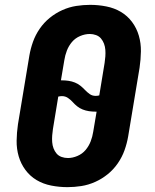

<svg xmlns="http://www.w3.org/2000/svg" viewBox="-20 -763 640 791"><path d="M258 8Q258 8 258 8Q258 8 258 8Q224 8 191 1.5Q158 -5 131 -21Q104 -37 85 -62.5Q66 -88 57 -119Q48 -150 48.5 -183.5Q49 -217 54 -251L101 -534Q106 -563 116 -591Q126 -619 143.5 -644.5Q161 -670 185 -689.5Q209 -709 237 -721.5Q265 -734 294 -738.5Q323 -743 351 -743Q352 -743 352 -743Q352 -743 352 -743Q385 -743 418 -736.5Q451 -730 478 -714Q505 -698 524 -672.5Q543 -647 552 -616Q561 -585 560.5 -551.5Q560 -518 555 -484L508 -201Q503 -172 493 -144Q483 -116 465.5 -90.5Q448 -65 424 -45.5Q400 -26 372 -13.5Q344 -1 315 3.5Q286 8 258 8ZM374 -368Q378 -368 381.5 -368.5Q385 -369 389 -370L411 -504Q413 -517 414 -530.5Q415 -544 414 -557.5Q413 -571 408.5 -583Q404 -595 396 -604.5Q388 -614 375.5 -618.5Q363 -623 350 -623Q330 -623 310 -614.5Q290 -606 276.5 -590Q263 -574 255.5 -554.5Q248 -535 245 -515L231 -432Q232 -432 233 -432Q234 -432 235 -432Q249 -432 262.5 -430Q276 -428 288.5 -423Q301 -418 311 -410Q321 -402 330 -392.5Q339 -383 349.5 -375.5Q360 -368 374 -368ZM260 -112Q279 -112 299 -120.5Q319 -129 332.5 -145Q346 -161 353.5 -180.5Q361 -200 364 -220L378 -303Q377 -303 376 -303Q375 -303 374 -303Q360 -303 346.5 -305Q333 -307 320.5 -312Q308 -317 298 -325Q288 -333 279.5 -342.5Q271 -352 260 -359.5Q249 -367 235 -367Q231 -367 227.5 -366.5Q224 -366 220 -365L198 -231Q196 -218 195 -204.5Q194 -191 195 -177.5Q196 -164 200.5 -152Q205 -140 213 -130.5Q221 -121 233.5 -116.5Q246 -112 260 -112Z"/></svg>

Font: Iosevka SS04 Hv Ex Obl
Style: Regular
Weight: 900
Width: 7
Italic angle: -9°
Monospace: yes
Designer: Belleve Invis
Foundry: Belleve Invis
Version: Version 19.0.0; ttfautohint (v1.8.4)